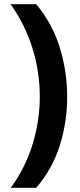

<svg xmlns="http://www.w3.org/2000/svg" viewBox="-20 -734 379 912"><path d="M299 -274Q299 -153 263.5 -41.5Q228 70 152 158H31Q99 66 134 -46.5Q169 -159 169 -275Q169 -394 133.5 -507Q98 -620 30 -714H152Q228 -623 263.5 -509.5Q299 -396 299 -274Z"/></svg>

Font: Noto Sans Lisu
Style: Regular
Weight: 400
Designer: Monotype Design Team. David Williams.
Foundry: Monotype Imaging Inc.
Version: Version 2.102